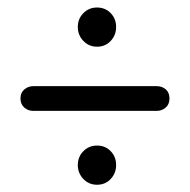

<svg xmlns="http://www.w3.org/2000/svg" viewBox="-20 -606 510 516"><path d="M240.6 -480.5Q218.9 -480.5 204 -496.1Q189.1 -511.7 189.1 -533.4Q189.1 -555.5 204 -570.6Q218.9 -585.8 240.6 -585.8Q263.1 -585.8 277.6 -570.6Q292.1 -555.5 292.1 -533.4Q292.1 -511.7 277.6 -496.1Q263.1 -480.5 240.6 -480.5ZM35 -341.5Q35 -357 45.5 -365.8Q56 -374.5 70 -374.5H401Q415.5 -374.5 425.5 -365.8Q435.5 -357 435.5 -341.5Q435.5 -325.5 425.2 -316.8Q415 -308 401 -308H69Q55.5 -308 45.2 -317Q35 -326 35 -341.5ZM240.6 -109.5Q218.9 -109.5 204 -125.1Q189.1 -140.7 189.1 -162.4Q189.1 -184.5 204 -199.6Q218.9 -214.8 240.6 -214.8Q263.1 -214.8 277.6 -199.6Q292.1 -184.5 292.1 -162.4Q292.1 -140.7 277.6 -125.1Q263.1 -109.5 240.6 -109.5Z"/></svg>

Font: Fraunces 144pt SuperSoft
Style: Regular
Weight: 400
Version: Version 1.000;[b76b70a41]